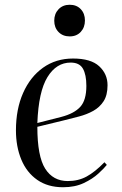

<svg xmlns="http://www.w3.org/2000/svg" viewBox="-20 -773 513 807"><path d="M287 -527Q362 -527 397 -494.5Q432 -462 432 -415Q432 -373 415.5 -347.5Q399 -322 372 -307Q345 -292 312.5 -283.5Q280 -275 248 -267L137 -240Q137 -116 170 -64Q203 -12 265 -12Q309 -12 344 -31Q379 -50 419 -91L429 -80Q418 -66 393.5 -43.5Q369 -21 332 -3.5Q295 14 245 14Q181 14 136.5 -17Q92 -48 69.5 -102.5Q47 -157 47 -225Q47 -314 77 -382Q107 -450 161 -488.5Q215 -527 287 -527ZM343 -412Q343 -459 328.5 -484.5Q314 -510 277 -510Q217 -510 179.5 -449Q142 -388 137 -256L239 -282Q292 -296 317.5 -324Q343 -352 343 -412ZM208 -686Q208 -715 226 -734Q244 -753 273 -753Q302 -753 319.5 -734.5Q337 -716 337 -687Q337 -658 319.5 -639Q302 -620 273 -620Q244 -620 226 -638.5Q208 -657 208 -686Z"/></svg>

Font: Literata 72pt
Style: Italic
Weight: 400
Italic angle: -2°
Designer: Latin by Veronika Burian and Jose Scaglione. Greek by Irene Vlachou. Cyrillic by Vera Evstafieva
Foundry: TypeTogether
Version: Version 3.002